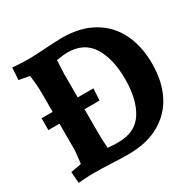

<svg xmlns="http://www.w3.org/2000/svg" viewBox="-160 -870 1024 1031"><g transform="rotate(-30 351.5 -354.5)"><path d="M142.1 -705.1Q179.2 -705.1 246.1 -710Q265.1 -710.9 299.6 -712.9Q334 -714.8 351.1 -714.8Q464.8 -714.8 543.9 -669.4Q623 -624 663.1 -542.5Q703.1 -460.9 703.1 -352.1Q703.1 -245.1 663.1 -164.6Q623 -84 543.5 -39.1Q463.9 5.9 351.1 5.9Q317.9 5.9 291 4.9Q264.2 3.9 244.1 2.9Q189 0 141.1 0Q112.3 0 81.1 2Q49.8 3.9 41 4.9L36.1 -64.9L102.1 -77.1Q103 -88.4 106.9 -119.6Q110.8 -150.9 110.8 -163.1V-321.8H42V-395H110.8V-512.2Q110.8 -543 107.4 -577.9Q104 -612.8 102.1 -623L37.1 -634.8L42 -710Q50.8 -709 81.8 -707Q112.8 -705.1 142.1 -705.1ZM270 -80.1Q303.2 -77.1 335 -77.1Q440.9 -77.1 488.5 -152.1Q536.1 -227.1 536.1 -354Q536.1 -479 488.5 -555.4Q440.9 -631.8 336.9 -631.8Q315.9 -631.8 270 -624Q266.1 -556.2 266.1 -542V-395H363.8L358.9 -321.8H266.1V-192.9Q266.1 -127.9 270 -80.1Z"/></g></svg>

Font: Sura
Style: Bold
Weight: 700
Designer: Carolina Giovagnoli
Foundry: Huerta Tipografica
Version: Version 1.002;PS 001.002;hotconv 1.0.70;makeotf.lib2.5.58329